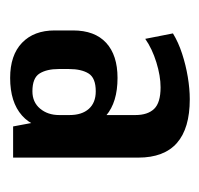

<svg xmlns="http://www.w3.org/2000/svg" viewBox="-28 -730 403 388"><g transform="rotate(90 174.0 -535.5)"><path d="M212 -483V-607Q212 -632 199.5 -645Q187 -658 156 -658Q133 -658 105.5 -649.5Q78 -641 58 -627L47 -683Q65 -694 88 -701.5Q111 -709 135 -713Q159 -717 180 -717Q298 -717 298 -613V-360H235ZM137 -354Q91 -354 66 -378Q41 -402 41 -444V-481Q41 -525 66 -548Q91 -571 137 -571Q186 -571 213 -548Q240 -525 240 -482V-445Q240 -402 213 -378Q186 -354 137 -354ZM164 -399Q186 -399 199 -414.5Q212 -430 212 -453V-474Q212 -499 199.5 -513Q187 -527 164 -527Q137 -527 128 -512.5Q119 -498 119 -473V-452Q119 -428 128 -413.5Q137 -399 164 -399Z"/></g></svg>

Font: Pathway Extreme Condensed SemiBold
Style: Regular
Weight: 600
Width: 3
Version: Version 1.001;gftools[0.9.26]